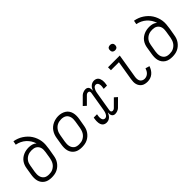

<svg xmlns="http://www.w3.org/2000/svg" viewBox="148 -1715 2703 2703"><g transform="rotate(-45 1500.0 -363.5)"><path d="M251 8Q221 8 191.5 2Q162 -4 138 -19.5Q114 -35 97.5 -58Q81 -81 73.5 -109Q66 -137 66.5 -167.5Q67 -198 72 -228L90 -338Q94 -364 103.5 -389Q113 -414 129 -436.5Q145 -459 167.5 -476Q190 -493 215 -503.5Q240 -514 266 -518.5Q292 -523 319 -523Q352 -523 383 -514Q414 -505 436 -483Q425 -520 404 -553Q383 -586 354.5 -611.5Q326 -637 290.5 -654Q255 -671 216 -678L227 -735Q263 -729 297 -716Q331 -703 360.5 -683.5Q390 -664 415.5 -639.5Q441 -615 460 -585.5Q479 -556 492 -522Q505 -488 510.5 -452Q516 -416 513 -378Q510 -340 504 -302L485 -192Q481 -165 472 -138.5Q463 -112 446.5 -88Q430 -64 407.5 -44.5Q385 -25 359 -13Q333 -1 305.5 3.5Q278 8 251 8ZM252 -50Q273 -50 293 -53.5Q313 -57 332 -67Q351 -77 367 -91.5Q383 -106 394 -124Q405 -142 411.5 -162Q418 -182 422 -202L439 -307Q442 -328 442.5 -348Q443 -368 438 -386.5Q433 -405 422 -420.5Q411 -436 395 -446.5Q379 -457 359.5 -461Q340 -465 320 -465Q301 -465 282 -462Q263 -459 244.5 -451Q226 -443 210 -430Q194 -417 182 -400.5Q170 -384 163.5 -365.5Q157 -347 154 -328L135 -218Q132 -198 131.5 -177Q131 -156 135 -136.5Q139 -117 149.5 -99.5Q160 -82 175.5 -70.5Q191 -59 211 -54.5Q231 -50 252 -50Z M851 8Q821 8 791.5 2Q762 -4 738 -19.5Q714 -35 697.5 -58Q681 -81 673.5 -109Q666 -137 666.5 -167.5Q667 -198 672 -228L690 -338Q694 -365 703.5 -391.5Q713 -418 729 -442.5Q745 -467 767.5 -486Q790 -505 816 -517Q842 -529 869.5 -535Q897 -541 924 -541Q955 -541 983.5 -533.5Q1012 -526 1036.5 -511Q1061 -496 1077.5 -472.5Q1094 -449 1101.5 -421Q1109 -393 1109 -362.5Q1109 -332 1104 -302L1085 -192Q1081 -165 1072 -138.5Q1063 -112 1046.5 -88Q1030 -64 1007.5 -44.5Q985 -25 959 -13Q933 -1 905.5 3.5Q878 8 851 8ZM852 -50Q873 -50 893 -53.5Q913 -57 932 -67Q951 -77 967 -91.5Q983 -106 994 -124Q1005 -142 1011.5 -162Q1018 -182 1022 -202L1040 -312Q1043 -333 1044 -354Q1045 -375 1040.5 -394.5Q1036 -414 1025.5 -431.5Q1015 -449 998.5 -460Q982 -471 962 -475.5Q942 -480 921 -480Q901 -480 881 -476Q861 -472 842 -462.5Q823 -453 807.5 -438Q792 -423 781 -405Q770 -387 763.5 -367.5Q757 -348 754 -328L735 -218Q732 -198 731.5 -177Q731 -156 735 -136.5Q739 -117 749.5 -99.5Q760 -82 775.5 -70.5Q791 -59 811 -54.5Q831 -50 852 -50Z M1343 8Q1325 8 1308.5 2Q1292 -4 1281 -16Q1270 -28 1264 -44Q1258 -60 1256 -77Q1254 -94 1254.5 -112Q1255 -130 1258 -148Q1259 -152 1259.5 -156Q1260 -160 1261 -164Q1262 -166 1262 -168Q1262 -170 1262 -172H1328Q1327 -170 1327 -168Q1327 -166 1327 -164Q1326 -161 1325.5 -157Q1325 -153 1324 -149Q1322 -139 1321.5 -128Q1321 -117 1321.5 -106.5Q1322 -96 1324.5 -86Q1327 -76 1332.5 -68Q1338 -60 1347 -55Q1356 -50 1367 -50Q1378 -50 1388 -55.5Q1398 -61 1405.5 -70Q1413 -79 1417.5 -89Q1422 -99 1426 -109.5Q1430 -120 1432 -131Q1434 -142 1436 -152L1484 -440Q1485 -447 1484.5 -455Q1484 -463 1480 -469Q1476 -475 1469 -478Q1462 -481 1454 -481Q1445 -481 1436.5 -477Q1428 -473 1421 -467L1311 -357L1268 -396L1378 -506Q1386 -514 1397 -519.5Q1408 -525 1419 -529Q1430 -533 1441 -535Q1452 -537 1463 -537Q1479 -537 1493 -529.5Q1507 -522 1513.5 -508.5Q1520 -495 1521.5 -479Q1523 -463 1521 -447Q1528 -465 1538 -481.5Q1548 -498 1563 -511.5Q1578 -525 1596 -531.5Q1614 -538 1633 -538Q1650 -538 1666.5 -532Q1683 -526 1694 -514Q1705 -502 1711 -486Q1717 -470 1719.5 -453Q1722 -436 1721 -418Q1720 -400 1717 -382Q1716 -378 1715.5 -374Q1715 -370 1714 -366Q1714 -364 1713.5 -362Q1713 -360 1713 -358H1647Q1648 -360 1648 -362Q1648 -364 1649 -366Q1649 -369 1650 -373Q1651 -377 1651 -381Q1653 -391 1654 -402Q1655 -413 1654 -423.5Q1653 -434 1650.5 -444Q1648 -454 1642.5 -462Q1637 -470 1628 -475Q1619 -480 1608 -480Q1598 -480 1587.5 -474.5Q1577 -469 1570 -460Q1563 -451 1558 -441Q1553 -431 1549 -420.5Q1545 -410 1543 -399Q1541 -388 1539 -378L1491 -90Q1490 -83 1490.5 -75Q1491 -67 1495 -61Q1499 -55 1506 -52Q1513 -49 1521 -49Q1530 -49 1538.5 -53Q1547 -57 1554 -63L1664 -173L1708 -134L1597 -24Q1589 -16 1578 -10.5Q1567 -5 1556.5 -1Q1546 3 1534.5 5Q1523 7 1512 7Q1496 7 1482.5 -0.5Q1469 -8 1462 -21.5Q1455 -35 1454 -51Q1453 -67 1454 -83Q1447 -65 1437 -48.5Q1427 -32 1412.5 -18.5Q1398 -5 1379.5 1.5Q1361 8 1343 8Z M2157 8Q2133 8 2109.5 3Q2086 -2 2067.5 -14.5Q2049 -27 2036 -46Q2023 -65 2017 -87Q2011 -109 2011.5 -133.5Q2012 -158 2016 -182L2064 -472H1905V-530H2139L2080 -173Q2076 -151 2077 -128.5Q2078 -106 2087.5 -88Q2097 -70 2116 -60Q2135 -50 2157 -50Q2176 -50 2195 -57.5Q2214 -65 2228.5 -79Q2243 -93 2252.5 -110.5Q2262 -128 2268 -147L2329 -129Q2320 -101 2304.5 -75.5Q2289 -50 2265.5 -30Q2242 -10 2213.5 -1Q2185 8 2157 8ZM2145 -628Q2133 -628 2121.5 -632.5Q2110 -637 2103 -646Q2096 -655 2094 -667.5Q2092 -680 2094 -693Q2095 -701 2099.5 -709.5Q2104 -718 2111.5 -723Q2119 -728 2128 -730Q2137 -732 2145 -732Q2158 -732 2169.5 -727.5Q2181 -723 2188 -714Q2195 -705 2197 -692.5Q2199 -680 2197 -667Q2195 -659 2190.5 -650.5Q2186 -642 2178.5 -637Q2171 -632 2162.5 -630Q2154 -628 2145 -628Z M2651 8Q2621 8 2591.5 2Q2562 -4 2538 -19.5Q2514 -35 2497.5 -58Q2481 -81 2473.5 -109Q2466 -137 2466.5 -167.5Q2467 -198 2472 -228L2490 -338Q2494 -364 2503.5 -389Q2513 -414 2529 -436.5Q2545 -459 2567.5 -476Q2590 -493 2615 -503.5Q2640 -514 2666 -518.5Q2692 -523 2719 -523Q2752 -523 2783 -514Q2814 -505 2836 -483Q2825 -520 2804 -553Q2783 -586 2754.5 -611.5Q2726 -637 2690.5 -654Q2655 -671 2616 -678L2627 -735Q2663 -729 2697 -716Q2731 -703 2760.5 -683.5Q2790 -664 2815.5 -639.5Q2841 -615 2860 -585.5Q2879 -556 2892 -522Q2905 -488 2910.5 -452Q2916 -416 2913 -378Q2910 -340 2904 -302L2885 -192Q2881 -165 2872 -138.5Q2863 -112 2846.5 -88Q2830 -64 2807.5 -44.5Q2785 -25 2759 -13Q2733 -1 2705.5 3.5Q2678 8 2651 8ZM2652 -50Q2673 -50 2693 -53.5Q2713 -57 2732 -67Q2751 -77 2767 -91.5Q2783 -106 2794 -124Q2805 -142 2811.5 -162Q2818 -182 2822 -202L2839 -307Q2842 -328 2842.5 -348Q2843 -368 2838 -386.5Q2833 -405 2822 -420.5Q2811 -436 2795 -446.5Q2779 -457 2759.5 -461Q2740 -465 2720 -465Q2701 -465 2682 -462Q2663 -459 2644.5 -451Q2626 -443 2610 -430Q2594 -417 2582 -400.5Q2570 -384 2563.5 -365.5Q2557 -347 2554 -328L2535 -218Q2532 -198 2531.5 -177Q2531 -156 2535 -136.5Q2539 -117 2549.5 -99.5Q2560 -82 2575.5 -70.5Q2591 -59 2611 -54.5Q2631 -50 2652 -50Z"/></g></svg>

Font: Iosevka Slab Light Extended
Style: Italic
Weight: 300
Width: 7
Italic angle: -9°
Monospace: yes
Designer: Belleve Invis
Foundry: Belleve Invis
Version: Version 11.1.0; ttfautohint (v1.8.3)